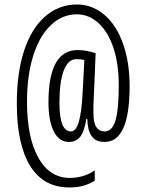

<svg xmlns="http://www.w3.org/2000/svg" viewBox="-20 -739 642 847"><path d="M242.2 -285.2Q242.2 -159.2 293 -159.2Q314.5 -159.2 327.1 -199.7Q339.8 -240.7 344.2 -325.2L352.1 -474.1Q337.9 -478 316.9 -478Q280.8 -478 261.7 -429.2Q242.2 -378.9 242.2 -285.2ZM551.8 -358.9Q551.8 -112.8 441.9 -112.8Q401.4 -112.8 383.8 -139.2Q365.7 -166 365.2 -213.9H360.8Q352.5 -160.6 334.5 -136.7Q316.4 -112.8 284.2 -112.8Q241.2 -112.8 217.8 -158.2Q193.8 -204.6 193.8 -287.1Q193.8 -518.1 321.8 -518.1Q363.8 -518.1 401.9 -503.9L392.1 -271V-241.2Q392.1 -196.8 405.3 -177.7Q418 -159.2 441.9 -159.2Q475.1 -159.2 489.7 -209Q503.9 -257.3 503.9 -361.8Q503.9 -456.5 481 -525.9Q457.5 -597.2 415.5 -636.2Q373 -675.8 318.8 -675.8Q253.9 -675.8 203.6 -627.4Q153.3 -579.1 126 -491.2Q99.1 -404.3 99.1 -291Q99.1 -132.3 149.4 -43Q199.2 45.9 288.1 45.9Q320.3 45.9 350.6 36.1Q378.4 27.3 397.9 12.2V58.1Q374.5 72.8 347.2 80.6Q320.8 87.9 285.2 87.9Q172.4 87.9 113.3 -6.8Q54.2 -101.6 54.2 -283.2Q54.2 -417 86.4 -515.6Q118.7 -613.8 179.2 -666.5Q240.2 -719.2 319.8 -719.2Q386.7 -719.2 440.4 -673.8Q494.1 -627.9 522.9 -545.9Q551.8 -463.4 551.8 -358.9Z"/></svg>

Font: Germano
Style: Regular
Weight: 300
Width: 3
Foundry: Ascender Corporation
Version: Version 1.10; ttfautohint (v1.5)